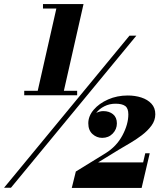

<svg xmlns="http://www.w3.org/2000/svg" viewBox="-37 -826 786 947"><path d="M82.5 -378H149L241 -784H175V-806H375L278 -378H343.5V-356H82.5ZM601.5 -650H635.5L17 100H-17ZM661.5 101H317L337 20L484 -70.5Q538 -104 567 -158.5Q596 -213 596 -262Q596 -292 580.5 -303.2Q565 -314.5 533 -314.5Q503 -314.5 477.8 -301.8Q452.5 -289 437.5 -269Q455 -278 472.5 -278Q501.5 -278 520.5 -262.5Q539.5 -247 539.5 -217.5Q539.5 -188.5 519 -167.2Q498.5 -146 467 -146Q440 -146 419.2 -164.8Q398.5 -183.5 398.5 -218Q398.5 -253.5 425.2 -284.8Q452 -316 496.2 -335.5Q540.5 -355 593 -355Q629.5 -355 660.2 -345Q691 -335 710 -314.5Q729 -294 729 -262.5Q729 -232 710 -206.2Q691 -180.5 662.2 -158.8Q633.5 -137 603.2 -119.5Q573 -102 550.5 -88.5L447 -25H669L679.5 -70H701.5Z"/></svg>

Font: Bodoni* 06pt Fatface
Style: Italic
Weight: 900
Italic angle: -13°
Version: Version 2.3